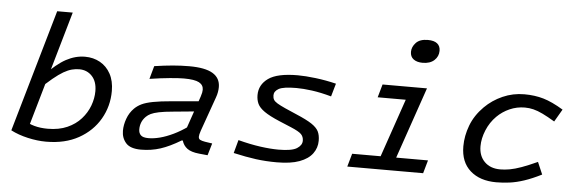

<svg xmlns="http://www.w3.org/2000/svg" viewBox="-48 -884 3167 1053"><g transform="rotate(5 1535.0 -357.5)"><path d="M315.6 -710 124.3 -44.8 65.5 -37.4H36.3L230 -710ZM102.9 -98.4Q127.3 -81.7 160.4 -72.5Q193.4 -63.4 233.8 -63.4Q295.8 -63.4 341.3 -83.6Q386.9 -103.8 416.9 -137.5Q447 -171.1 461.9 -211.5Q476.8 -251.8 476.8 -291.4Q476.8 -344.3 449.1 -373.9Q421.5 -403.5 378.6 -403.5Q358 -403.5 337.5 -398.1Q317 -392.7 292.6 -378.7Q268.2 -364.6 235.7 -337.9Q203.3 -311.1 158.6 -268.3L183.8 -351.3Q249.7 -420.2 300.8 -447.5Q351.8 -474.8 404.4 -474.8Q450.3 -474.8 487.1 -454.3Q523.9 -433.8 545.3 -394.6Q566.7 -355.3 566.7 -300Q566.7 -216.1 525.9 -145.7Q485.1 -75.4 410.2 -33.7Q335.3 8 231.3 8Q182.7 8 130.3 -4Q77.8 -15.9 36.3 -37.4Z M789.1 -60.2Q818 -60.2 852.2 -69.1Q886.3 -78 925.1 -96.5Q963.8 -115 1005.1 -144.3L978.1 -63.5H972.1Q911 -26.6 860.5 -10.2Q809.9 6.2 753.5 6.2Q694.8 6.2 670.5 -21.3Q646.2 -48.9 646.2 -88.6Q646.2 -120.6 658.5 -154.9Q670.9 -189.3 695.6 -214Q712 -230.4 734.7 -241.4Q757.5 -252.4 796.9 -260Q836.4 -267.7 900.6 -273.1L1069.7 -287.6L1050 -230.2L912.8 -217Q863 -212.7 834 -206.6Q804.9 -200.5 789.6 -192.9Q774.3 -185.3 764.5 -175.5Q748.7 -159.7 741.8 -142Q734.9 -124.4 734.9 -104.2Q734.9 -83.7 746.8 -71.9Q758.6 -60.2 789.1 -60.2ZM1071.7 -126.1Q1067.5 -114 1065.7 -106Q1063.9 -97.9 1063.9 -92.3Q1063.9 -80.3 1072.9 -75.5Q1082 -70.6 1100 -67.6L1140 -61.6L1120.4 4.9L1073 0.2Q1029.6 -4.1 1007.7 -20.2Q985.9 -36.3 978.1 -63.5L981.6 -99.5L1054.8 -312.1Q1059.4 -326.1 1061 -334.6Q1062.7 -343.1 1062.7 -350.4Q1062.7 -376.6 1038.2 -389.9Q1013.8 -403.2 954.2 -403.2Q927.1 -403.2 878.3 -398.7Q829.4 -394.2 766.3 -384.5L786.3 -456.4Q842.3 -464.7 887.7 -468.7Q933 -472.7 977.6 -472.7Q1065.9 -472.7 1107.6 -447.6Q1149.4 -422.5 1149.4 -372.4Q1149.4 -359.9 1146.9 -345.3Q1144.5 -330.8 1138.5 -314.4Z M1720.7 -127.3Q1720.7 -88.1 1697.6 -56.6Q1674.5 -25.2 1626.4 -7.3Q1578.3 10.5 1501.7 10.5Q1441.1 10.5 1386.8 3.3Q1332.5 -3.9 1262.2 -19.8L1282 -92.6Q1348.4 -75.1 1404.7 -67.4Q1460.9 -59.6 1505.3 -59.6Q1578.2 -59.6 1606 -77.2Q1633.8 -94.8 1633.8 -119.7Q1633.8 -141.6 1620.2 -155.6Q1606.6 -169.7 1562.6 -188L1496.6 -215.6Q1441.1 -239.1 1412.7 -259Q1384.3 -278.9 1374.4 -299.9Q1364.5 -321 1364.5 -347.7Q1364.5 -404.9 1413.6 -440Q1462.7 -475.1 1575.7 -475.1Q1616.9 -475.1 1674 -468.2Q1731 -461.2 1787.6 -447.4L1767 -375.6Q1708.4 -391.8 1659.8 -398.4Q1611.2 -404.9 1574.2 -404.9Q1501.9 -404.9 1476.8 -390.7Q1451.7 -376.5 1451.7 -354.3Q1451.7 -339.8 1457.2 -330.2Q1462.8 -320.5 1477.9 -311.4Q1493 -302.2 1522 -289L1587 -260.7Q1642.8 -237.2 1671.3 -218.4Q1699.8 -199.5 1710.3 -179Q1720.7 -158.5 1720.7 -127.3Z M2201.5 -465.3H2287.2L2127.1 0H2041.5ZM2042.6 -465.3H2248.2L2227.7 -393H2022.1ZM1909.6 -72.3H2327.2L2306.7 0H1889.1ZM2250.9 -602.9Q2219.7 -602.9 2201 -616.7Q2182.2 -630.6 2182.2 -657.3Q2182.2 -684.5 2203.6 -707.4Q2225 -730.3 2269.2 -730.3Q2303.5 -730.3 2320.7 -716.4Q2338 -702.6 2338 -676.5Q2338 -645.4 2314.9 -624.1Q2291.8 -602.9 2250.9 -602.9Z M2831.6 -407.4Q2787.7 -407.4 2748 -389.9Q2708.4 -372.4 2678.5 -342.5Q2644.9 -308.9 2626 -263.3Q2607.2 -217.7 2607.2 -175Q2607.2 -121.6 2639.3 -89.6Q2671.3 -57.6 2725.8 -57.6Q2750.5 -57.6 2778.5 -62.6Q2806.4 -67.7 2842.6 -80.7Q2878.7 -93.8 2928.9 -116.6L2957.7 -49.5Q2906.3 -23.6 2863.7 -9.4Q2821.1 4.8 2783.9 9.7Q2746.7 14.7 2710.3 14.7Q2620 14.7 2566.8 -32.5Q2513.5 -79.7 2513.5 -166.3Q2513.5 -223.9 2535.4 -281.9Q2557.4 -339.9 2605.5 -388Q2647.5 -430 2703.6 -454.8Q2759.7 -479.6 2822.4 -479.6Q2879.7 -479.6 2928 -465.5Q2976.3 -451.4 3038 -414L2997.9 -345.2Q2958.7 -368.7 2930.4 -382.3Q2902.1 -395.9 2879 -401.6Q2856 -407.4 2831.6 -407.4Z"/></g></svg>

Font: Intel One Mono Light
Style: Italic
Weight: 300
Italic angle: -16°
Monospace: yes
Designer: Fred Shallcrass
Foundry: Frere-Jones Type LLC
Version: Version 1.004